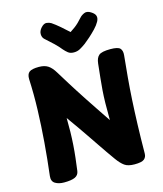

<svg xmlns="http://www.w3.org/2000/svg" viewBox="-150 -1171 1094 1290"><g transform="rotate(-15 397.5 -526.0)"><path d="M240 -46Q236 -18 211 -6.5Q186 5 135 5Q98 5 73.5 -10Q49 -25 53 -61Q67 -177 76 -289.5Q85 -402 88.5 -511.5Q92 -621 87 -726Q86 -761 104 -775Q122 -789 171 -789Q210 -789 234.5 -773Q259 -757 281 -720Q291 -704 304.5 -682Q318 -660 335 -632.5Q352 -605 373.5 -571.5Q395 -538 420.5 -499Q446 -460 476 -415.5Q506 -371 540 -320Q539 -390 540 -438.5Q541 -487 544 -527Q547 -567 551.5 -609Q556 -651 562 -708Q566 -746 585.5 -763Q605 -780 666 -780Q719 -780 733.5 -764Q748 -748 745 -717Q737 -639 730.5 -565.5Q724 -492 719.5 -414Q715 -336 712 -245.5Q709 -155 708 -43Q708 -18 691 -4Q674 10 624 10Q579 10 555 -7Q531 -24 505 -60Q483 -90 463 -119.5Q443 -149 422 -179.5Q401 -210 377.5 -245Q354 -280 326 -320Q298 -360 263 -409Q264 -359 263 -312.5Q262 -266 259 -222Q256 -178 251 -134.5Q246 -91 240 -46ZM527 -1036Q539 -1050 559.5 -1059Q580 -1068 605 -1052Q631 -1036 635 -1018.5Q639 -1001 628 -981Q616 -959 594 -936Q572 -913 549 -892.5Q526 -872 509 -859Q487 -843 468 -832.5Q449 -822 425 -822Q400 -822 385 -834Q370 -846 357 -861Q338 -885 313 -909Q288 -933 255 -962Q241 -975 240.5 -997.5Q240 -1020 259 -1041Q279 -1063 297.5 -1061Q316 -1059 329 -1051Q353 -1035 385 -1007.5Q417 -980 438 -960Q455 -971 470 -982Q485 -993 499 -1006.5Q513 -1020 527 -1036Z"/></g></svg>

Font: Playpen Sans ExtraBold
Style: Regular
Weight: 800
Designer: Laura Meseguer, Veronika Burian, José Scaglione
Foundry: TypeTogether
Version: Version 1.001